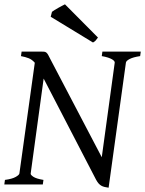

<svg xmlns="http://www.w3.org/2000/svg" viewBox="-20 -854 672 889"><path d="M628.9 -594.2Q596.7 -589.4 580.3 -580.8Q564 -572.3 563 -564L482.9 15.1Q472.7 13.7 464.4 11.7Q456.1 9.8 449.2 5.9Q442.4 2 436.5 -4.6Q430.7 -11.2 424.8 -22L182.1 -490.2L122.1 -50.8Q120.6 -44.9 134.3 -35.6Q147.9 -26.4 181.2 -21L178.2 0H0L2.9 -21Q36.1 -25.4 52.5 -34.7Q68.8 -43.9 69.8 -50.8L141.1 -563.5Q128.4 -578.1 113.3 -584.2Q98.1 -590.3 77.1 -594.2L80.1 -615.2H167Q177.7 -615.2 183.8 -614.7Q189.9 -614.3 194.6 -610.6Q199.2 -606.9 203.4 -599.1Q207.5 -591.3 214.8 -577.1L451.2 -126L511.2 -564Q511.7 -566.9 508.8 -571Q505.9 -575.2 498.8 -579.3Q491.7 -583.5 480 -587.4Q468.3 -591.3 451.2 -594.2L454.1 -615.2H631.8ZM433.6 -680.2Q426.8 -670.4 422.6 -666Q418.5 -661.6 410.6 -657.2L214.8 -776.4L220.7 -799.3Q225.1 -802.7 232.9 -807.6Q240.7 -812.5 249.5 -817.4Q258.3 -822.3 266.6 -826.7Q274.9 -831.1 280.8 -834L433.6 -680.2Z"/></svg>

Font: Gentium
Style: Italic
Weight: 400
Italic angle: -7°
Designer: J. Victor Gaultney
Version: Version 1.02; 2005; OFL release